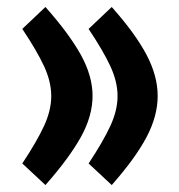

<svg xmlns="http://www.w3.org/2000/svg" viewBox="-20 -514 511 547"><path d="M232.4 -48.3Q273.9 -110.8 294.4 -155.3Q314.9 -199.7 314.9 -240.2Q314.9 -281.2 294.4 -325.4Q273.9 -369.6 232.4 -431.6L298.3 -494.1Q365.2 -418.9 397.2 -358.4Q429.2 -297.9 429.2 -240.7Q429.2 -183.1 397.2 -122.8Q365.2 -62.5 298.3 13.2ZM43.5 -48.3Q85 -110.8 105.5 -155.3Q126 -199.7 126 -240.2Q126 -281.2 105.5 -325.4Q85 -369.6 43.5 -431.6L109.4 -494.1Q176.3 -418.9 210 -358.4Q243.7 -297.9 243.7 -240.7Q243.7 -183.1 210 -122.8Q176.3 -62.5 109.4 13.2Z"/></svg>

Font: Vazirmatn RD FD
Style: Bold
Weight: 700
Designer: Saber Rastikerdar
Foundry: Saber Rastikerdar
Version: Version 33.003